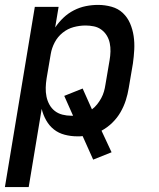

<svg xmlns="http://www.w3.org/2000/svg" viewBox="-27 -548 647 783"><path d="M-7 215 115 -520H212L198 -436Q213 -458 232 -476Q251 -494 274.5 -506Q298 -518 323 -523Q348 -528 373 -528Q401 -528 428 -520.5Q455 -513 474 -495Q493 -477 503.5 -452.5Q514 -428 518 -401Q522 -374 520.5 -345.5Q519 -317 515 -289L498 -189Q494 -164 486 -139Q478 -114 464.5 -90.5Q451 -67 431 -47.5Q411 -28 387 -15L428 73L353 103L310 7Q304 8 298.5 8Q293 8 288 8Q262 8 237 1.5Q212 -5 193 -20Q174 -35 161.5 -57Q149 -79 143 -104L90 215ZM264 -76H271L235 -157L310 -187L348 -102Q360 -111 369.5 -123Q379 -135 386 -148Q393 -161 397 -175Q401 -189 403 -203L420 -303Q423 -320 423.5 -338Q424 -356 420.5 -372.5Q417 -389 408.5 -403Q400 -417 386.5 -427Q373 -437 356 -440.5Q339 -444 322 -444Q298 -444 273.5 -437.5Q249 -431 228.5 -414.5Q208 -398 196 -375Q184 -352 180 -328L163 -228Q160 -209 159.5 -190.5Q159 -172 162.5 -154.5Q166 -137 174.5 -121.5Q183 -106 196.5 -95.5Q210 -85 227.5 -80.5Q245 -76 264 -76Z"/></svg>

Font: Iosevka Custom Medium
Style: Italic
Weight: 500
Italic angle: -9°
Designer: Belleve Invis
Foundry: Belleve Invis
Version: Version 27.0.1